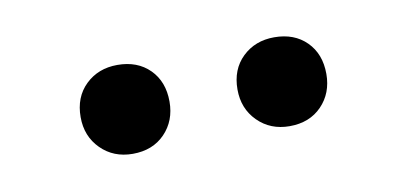

<svg xmlns="http://www.w3.org/2000/svg" viewBox="-29 -729 460 217"><g transform="rotate(-10 201.0 -621.0)"><path d="M291 -570Q269 -570 254.5 -584.5Q240 -599 240 -621Q240 -644 254.5 -658Q269 -672 291 -672Q314 -672 328 -658Q342 -644 342 -621Q342 -599 328 -584.5Q314 -570 291 -570ZM111 -570Q89 -570 74.5 -584.5Q60 -599 60 -621Q60 -644 74.5 -658Q89 -672 111 -672Q134 -672 148 -658Q162 -644 162 -621Q162 -599 148 -584.5Q134 -570 111 -570Z"/></g></svg>

Font: Space Grotesk Light Light
Style: Regular
Weight: 300
Version: Version 2.000